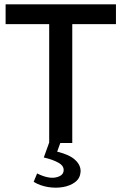

<svg xmlns="http://www.w3.org/2000/svg" viewBox="-20 -663 563 890"><path d="M6 -551V-643H517.5V-551H315V0H208V-551ZM136 180 152 141Q203.5 166.5 238.2 159.5Q273 152.5 275 128Q277 105.5 250 90.8Q223 76 183 67L221 -38.5L271 -32L245 40Q303 54 329.2 79Q355.5 104 353.5 134Q351.5 163 329 180.5Q306.5 198 272.8 204Q239 210 202.5 204Q166 198 136 180Z"/></svg>

Font: Karla SemiBold
Style: Regular
Weight: 600
Designer: Jonathan Pinhorn
Version: Version 2.004; ttfautohint (v1.8.4.7-5d5b);gftools[0.9.33]